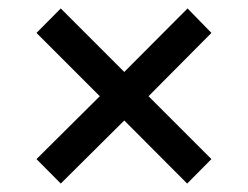

<svg xmlns="http://www.w3.org/2000/svg" viewBox="-20 -589 588 455"><path d="M423.5 -154 274.5 -303.5 124 -154 66.5 -212 216.5 -361 66.5 -511 124 -569 274.5 -418.5 424.5 -569 481 -511 332 -361 481 -212Z"/></svg>

Font: Hepta Slab ExtraLight Medium
Style: Regular
Weight: 500
Version: Version 1.100